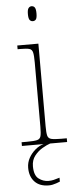

<svg xmlns="http://www.w3.org/2000/svg" viewBox="-63 -770 406 1024"><g transform="rotate(-5 140.0 -258.0)"><path d="M31 0V-20H61Q98 -20 114 -24Q130 -28 134 -43.5Q138 -59 138 -94V-438Q138 -475 134 -491.5Q130 -508 115.5 -512Q101 -516 71 -516H53V-536H166V-94Q166 -59 170 -43.5Q174 -28 190.5 -24Q207 -20 243 -20H273V0ZM147 -658Q137 -658 130.5 -666Q124 -674 124 -698Q124 -721 130.5 -729.5Q137 -738 147 -738Q158 -738 164 -729.5Q170 -721 170 -698Q170 -674 164 -666Q158 -658 147 -658ZM156 222Q107 222 80.5 194Q54 166 54 119Q54 91 67.5 66.5Q81 42 102.5 24Q124 6 147 0H182Q164 6 140 20Q116 34 98 57Q80 80 80 113Q80 162 104 180Q128 198 156 198Q172 198 184 195Q196 192 216 186V207Q206 211 196 214.5Q186 218 176 220Q166 222 156 222Z"/></g></svg>

Font: Noto Serif Hebrew Thin
Style: Regular
Weight: 250
Version: Version 2.003